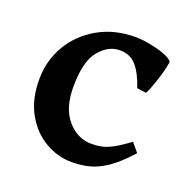

<svg xmlns="http://www.w3.org/2000/svg" viewBox="-89 -515 598 612"><g transform="rotate(20 210.0 -209.0)"><path d="M402.3 -85Q363.3 -41.5 331.5 -20.5Q299.8 0.5 272 6.8Q244.1 13.2 215.8 13.2Q167 13.2 124 -12.2Q81.1 -37.6 54.7 -85.2Q28.3 -132.8 28.3 -199.2Q28.3 -263.7 59.3 -316.2Q90.3 -368.7 145.3 -399.9Q200.2 -431.2 272 -431.2Q292 -431.2 317.9 -426.5Q343.8 -421.9 366.5 -414.1Q389.2 -406.2 399.4 -395.5Q400.4 -390.1 396.5 -373.3Q392.6 -356.4 386.2 -336.2Q379.9 -315.9 373.3 -298.6Q366.7 -281.2 362.8 -275.4L331.5 -279.8Q316.4 -325.7 295.4 -350.1Q274.4 -374.5 238.8 -374.5Q199.7 -374.5 169.2 -337.6Q138.7 -300.8 138.7 -213.4Q138.7 -142.1 172.9 -102.5Q207 -63 255.4 -63Q272 -63 288.1 -66.2Q304.2 -69.3 325 -80.3Q345.7 -91.3 377.4 -114.7Z"/></g></svg>

Font: Dai Banna SIL SemiBold
Style: Regular
Weight: 600
Designer: Victor Gaultney
Foundry: SIL International
Version: Version 4.000